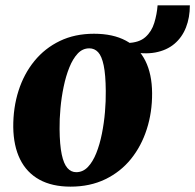

<svg xmlns="http://www.w3.org/2000/svg" viewBox="-20 -683 729 717"><path d="M331 -557Q402 -557 450 -531.2Q498 -505.5 522.8 -456Q547.5 -406.5 548 -335.5Q548.5 -264 528.2 -200.8Q508 -137.5 469 -89.2Q430 -41 373 -13.5Q316 14 243.5 14Q174.5 14 127 -12.2Q79.5 -38.5 55 -88.2Q30.5 -138 29.5 -208Q29 -281 49.2 -344.2Q69.5 -407.5 108.5 -455.2Q147.5 -503 203.5 -530Q259.5 -557 331 -557ZM313.5 -502.5Q288.5 -502.5 270.2 -483Q252 -463.5 239 -431.2Q226 -399 217.8 -359.5Q209.5 -320 205.8 -278.8Q202 -237.5 202.5 -201Q203 -142 210.5 -106.5Q218 -71 231.8 -55.5Q245.5 -40 264.5 -40Q289.5 -40 308 -59.2Q326.5 -78.5 339.5 -111Q352.5 -143.5 360.5 -183.5Q368.5 -223.5 372 -264.8Q375.5 -306 375 -343.5Q374.5 -404 367.2 -438.8Q360 -473.5 346.5 -488Q333 -502.5 313.5 -502.5ZM568.5 -663H689Q689 -617.5 674.5 -580.5Q660 -543.5 631.2 -519.2Q602.5 -495 559.8 -487Q517 -479 460.5 -491.5L456 -522.5Q499.5 -523.5 523 -544.5Q546.5 -565.5 556.2 -597.8Q566 -630 568.5 -663Z"/></svg>

Font: Merriweather 48pt Black
Style: Italic
Weight: 900
Italic angle: -7.8°
Version: Version 2.101